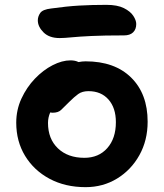

<svg xmlns="http://www.w3.org/2000/svg" viewBox="-20 -760 675 792"><path d="M333 12Q249 12 184.5 -22.5Q120 -57 83.5 -117Q47 -177 47 -254Q47 -307 68.5 -353.5Q90 -400 124 -435.5Q158 -471 197 -491Q236 -511 271 -511Q290 -511 304 -504Q319 -507 333 -507Q453 -507 521 -440Q589 -373 589 -258Q589 -181 555 -120Q521 -59 463 -23.5Q405 12 333 12ZM178 -253Q178 -187 219 -148Q260 -109 328 -109Q387 -109 422.5 -149Q458 -189 458 -256Q458 -315 427.5 -349.5Q397 -384 345 -384Q319 -384 302.5 -372Q286 -360 266 -340Q244 -318 232 -306.5Q220 -295 197 -295Q192 -295 187 -296Q178 -275 178 -253ZM226 -603Q183 -603 159.5 -626.5Q136 -650 136 -676Q136 -692 146 -706.5Q156 -721 191 -725Q255 -734 307 -737Q359 -740 419 -740Q464 -740 491 -726.5Q518 -713 530 -694.5Q542 -676 542 -661Q542 -639 529 -626.5Q516 -614 492 -614Q408 -614 356.5 -611.5Q305 -609 275 -606Q245 -603 226 -603Z"/></svg>

Font: Shantell Sans Normal
Style: Regular
Weight: 600
Designer: Stephen Nixon, Anya Danilova, Shantell Martin
Foundry: Arrow Type
Version: Version 1.009;[a7da0bfa3]